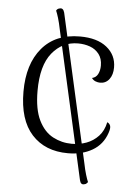

<svg xmlns="http://www.w3.org/2000/svg" viewBox="-55 -777 614 867"><g transform="rotate(5 252.0 -343.5)"><path d="M360 47Q344 52 339 30L189 -639Q183 -669 176.5 -690.5Q170 -712 165 -723Q167 -727 170.5 -730Q174 -733 180 -734Q196 -739 202 -717L352 -48Q358 -18 364.5 3.5Q371 25 376 36Q373 39 370 42.5Q367 46 360 47ZM274 -86Q170 -86 110 -152Q50 -218 50 -346Q50 -471 111 -543.5Q172 -616 283 -616Q361 -616 404.5 -581Q448 -546 448 -490Q448 -457 432.5 -436.5Q417 -416 391 -416Q381 -416 370.5 -420Q360 -424 353 -434Q371 -438 379.5 -454.5Q388 -471 388 -493Q388 -525 372 -545.5Q356 -566 331 -575Q306 -584 277 -584Q206 -584 159.5 -527Q113 -470 113 -355Q113 -271 137.5 -221.5Q162 -172 202 -151Q242 -130 287 -130Q323 -130 354 -141.5Q385 -153 408 -177.5Q431 -202 439 -241Q449 -237 453 -226.5Q457 -216 449 -193Q431 -140 384.5 -113Q338 -86 274 -86Z"/></g></svg>

Font: Arima Thin Light
Style: Regular
Weight: 300
Version: Version 1.100